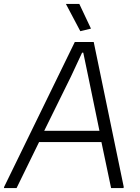

<svg xmlns="http://www.w3.org/2000/svg" viewBox="-64 -953 707 973"><path d="M-43 -6 315 -740H411L563 -6L562 0H499L450 -233H134L20 0H-44ZM440 -290 383 -566 358 -686H352L296 -566L160 -290ZM343 -795 270 -933H338L397 -808Z"/></svg>

Font: Plata Sans Light
Style: Italic
Weight: 300
Italic angle: -8°
Designer: Pablo Impallari, Andres Torresi, & Cristiano Sobral
Foundry: Pablo Impallari, Andres Torresi, & Cristiano Sobral
Version: Version 1.00;December 28, 2019;FontCreator 12.0.0.2547 64-bi